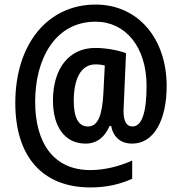

<svg xmlns="http://www.w3.org/2000/svg" viewBox="-20 -737 796 841"><path d="M710 -360C710 -568 585 -717 399 -717C188 -717 47 -543 47 -286C47 -51 166 84 376 84C447 84 506 70 559 46V-34C506 -9 438 8 376 8C215 8 134 -110 134 -292C134 -477 220 -642 399 -642C529 -642 622 -532 622 -361C622 -243 601 -183 560 -183C538 -183 521 -200 521 -251C521 -259 522 -278 523 -297L532 -504C496 -518 441 -527 397 -527C284 -527 212 -439 212 -297C212 -180 265 -108 355 -108C405 -108 439 -137 460 -185H467C476 -137 508 -108 559 -108C656 -108 710 -214 710 -360ZM303 -295C303 -389 333 -455 398 -455C414 -455 428 -453 439 -450L433 -331C428 -233 410 -183 365 -183C326 -183 303 -218 303 -295Z"/></svg>

Font: Noto Sans Gujarati UI Condensed SemiBold
Style: Regular
Weight: 600
Width: 3
Designer: Jelle Bosma - Monotype Design Team, Universal Thirst
Foundry: Monotype Imaging Inc.
Version: Version 2.106